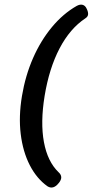

<svg xmlns="http://www.w3.org/2000/svg" viewBox="-20 -758 409 848"><path d="M177 -334Q158 -217 174 -130.5Q190 -44 239 3Q250 13 250.5 24.5Q251 36 240 50L238 52Q228 65 215.5 69Q203 73 190 65Q142 31 111.5 -28.5Q81 -88 71.5 -166Q62 -244 77 -334Q92 -424 126 -501.5Q160 -579 209.5 -638.5Q259 -698 319 -732Q334 -740 345.5 -736.5Q357 -733 363 -719L364 -717Q370 -704 369 -694Q368 -684 357 -677Q289 -632 243 -544Q197 -456 177 -334Z"/></svg>

Font: Winky Sans
Style: Italic
Weight: 400
Italic angle: -8.97852°
Designer: Simon Atzbach
Foundry: typofactur
Version: Version 1.205